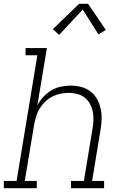

<svg xmlns="http://www.w3.org/2000/svg" viewBox="-35 -987 655 1007"><path d="M-15 0V-38H52L161 -697H99V-735H211L161 -435Q174 -459 193 -479.5Q212 -500 235 -513.5Q258 -527 284 -532.5Q310 -538 335 -538Q364 -538 391 -531Q418 -524 439.5 -507.5Q461 -491 474 -467.5Q487 -444 493 -417Q499 -390 498 -361.5Q497 -333 492 -304L448 -38H511V0H337V-38H405L450 -311Q454 -334 455 -357Q456 -380 451.5 -401.5Q447 -423 436.5 -442.5Q426 -462 409.5 -475Q393 -488 371 -494Q349 -500 326 -500Q304 -500 282 -495.5Q260 -491 239.5 -480.5Q219 -470 202 -453.5Q185 -437 173 -417.5Q161 -398 154.5 -376.5Q148 -355 144 -333L95 -38H158V0ZM275 -804 242 -834 380 -967H427L520 -830L481 -807L399 -937Z"/></svg>

Font: Iosevka Slab XLtExObl
Style: Regular
Weight: 200
Width: 7
Italic angle: -9°
Monospace: yes
Designer: Belleve Invis
Foundry: Belleve Invis
Version: Version 11.1.1; ttfautohint (v1.8.3)